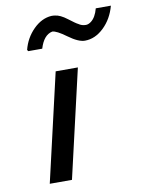

<svg xmlns="http://www.w3.org/2000/svg" viewBox="-81 -770 624 826"><g transform="rotate(-10 230.5 -357.0)"><path d="M77 -580Q76 -581 75 -583Q74 -585 73 -586Q86 -637 122 -673Q158 -709 201 -712Q211 -712 216 -711Q239 -709 269.5 -685.5Q300 -662 309 -658Q323 -648 341 -648Q352 -648 364 -657Q385 -673 395 -711H461Q446 -655 408 -618.5Q370 -582 325 -582Q297 -582 254 -613.5Q211 -645 193 -645Q155 -637 138 -580ZM69 -2 178 -474H275L166 -2Z"/></g></svg>

Font: Coval
Style: Italic
Weight: 400
Foundry: Context Ltd
Version: Version 001.000